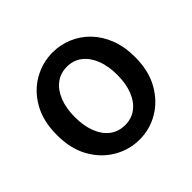

<svg xmlns="http://www.w3.org/2000/svg" viewBox="-143 -725 900 900"><g transform="rotate(-45 307.5 -275.0)"><path d="M308 14Q240 14 180.5 -20.5Q121 -55 84.5 -119.5Q48 -184 48 -275Q48 -367 84.5 -431.5Q121 -496 180.5 -530Q240 -564 308 -564Q358 -564 405 -544.5Q452 -525 488 -488Q524 -451 545 -397.5Q566 -344 566 -275Q566 -184 529.5 -119.5Q493 -55 434.5 -20.5Q376 14 308 14ZM308 -82Q351 -82 382.5 -106Q414 -130 431 -173.5Q448 -217 448 -275Q448 -333 431 -376.5Q414 -420 382.5 -444.5Q351 -469 308 -469Q264 -469 232.5 -444.5Q201 -420 184 -376.5Q167 -333 167 -275Q167 -217 184 -173.5Q201 -130 232.5 -106Q264 -82 308 -82Z"/></g></svg>

Font: Noto Sans KR Medium
Style: Regular
Weight: 500
Designer: Ryoko NISHIZUKA  (kana, bopomofo & ideographs); Paul D. Hunt (Latin, Greek & Cyrillic); Sandoll Communications , Soo-you
Foundry: Adobe
Version: Version 2.004-H2;hotconv 1.0.118;makeotfexe 2.5.65603